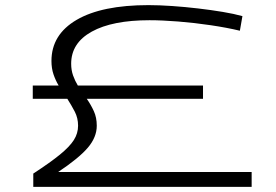

<svg xmlns="http://www.w3.org/2000/svg" viewBox="-20 -730 1077 750"><path d="M110 0V-52Q176 -95 214 -126Q252 -157 268.5 -183Q285 -209 285 -239Q285 -269 272 -294Q259 -319 243 -344H108V-396H209Q197 -416 189 -439.5Q181 -463 181 -492Q181 -595 279.5 -652.5Q378 -710 560 -710Q602 -710 652.5 -706.5Q703 -703 754 -697Q805 -691 850 -683.5Q895 -676 927 -667L917 -610Q867 -622 803 -631.5Q739 -641 676 -646Q613 -651 564 -651Q419 -651 338.5 -606.5Q258 -562 258 -481Q258 -456 265.5 -435Q273 -414 284 -396H773V-344H319Q335 -321 346.5 -296Q358 -271 358 -239Q358 -194 323 -153Q288 -112 207 -58H963V0Z"/></svg>

Font: Georama ExtraExtended Light
Style: Regular
Weight: 300
Width: 8
Designer: Jean-Baptiste Levee
Foundry: Production Type
Version: Version 1.000